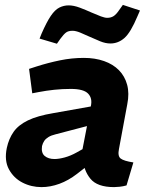

<svg xmlns="http://www.w3.org/2000/svg" viewBox="-20 -758 608 786"><path d="M498 1Q484 5 470 6.5Q456 8 447 8Q378 8 350 -26.5Q322 -61 320 -109L315 -133L352 -324Q359 -356 340.5 -375Q322 -394 270 -394Q235 -394 202 -390.5Q169 -387 138 -381L112 -376L99 -476L130 -486Q177 -501 225.5 -511Q274 -521 323 -521Q369 -521 406 -508Q443 -495 467 -470.5Q491 -446 500.5 -411Q510 -376 501 -331L467 -148Q461 -119 474 -109Q487 -99 526 -93ZM150 8Q108 8 72 -10.5Q36 -29 16.5 -65Q-3 -101 8 -153Q16 -190 35.5 -218Q55 -246 94 -265Q133 -284 199 -295L368 -325L352 -246L207 -208Q190 -204 178.5 -197Q167 -190 161 -181Q155 -172 152 -160Q148 -132 163 -119.5Q178 -107 203 -107Q221 -107 245 -113.5Q269 -120 294 -134L335 -157L353 -91L295 -46Q260 -19 223 -5.5Q186 8 150 8ZM213 -579 142 -600 150 -620Q171 -668 188 -693Q205 -718 223 -727Q241 -736 261 -736Q282 -736 307 -726.5Q332 -717 354 -707Q377 -697 393 -691Q409 -685 419 -685Q434 -685 445 -692Q456 -699 468 -717L483 -738L553 -715L543 -692Q515 -625 489.5 -602.5Q464 -580 432 -580Q412 -580 390 -589Q368 -598 346 -608Q327 -617 308.5 -624.5Q290 -632 277 -632Q260 -632 250.5 -625Q241 -618 227 -599Z"/></svg>

Font: REM SemiBold
Style: Italic
Weight: 600
Italic angle: -11°
Designer: Octavio Pardo
Foundry: Ashler Design
Version: Version 1.005;gftools[0.9.28]